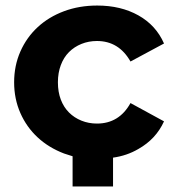

<svg xmlns="http://www.w3.org/2000/svg" viewBox="-20 -566 632 693"><path d="M388 107H242V-2Q226 -7 211 -12Q156 -33 116 -70Q76 -107 53.5 -158Q31 -209 31 -269Q31 -329 53.5 -380Q76 -431 116 -468Q156 -505 211 -525.5Q266 -546 331 -546Q416 -546 479.5 -510.5Q543 -475 572 -409L451 -344Q409 -418 330 -418Q300 -418 274 -407.5Q248 -397 229 -378Q210 -359 199.5 -331Q189 -303 189 -269Q189 -234 199.5 -206.5Q210 -179 229 -160Q248 -141 274 -130.5Q300 -120 330 -120Q410 -120 451 -194L572 -128Q543 -64 479 -28Q438 -4 388 3Z"/></svg>

Font: CMG Sans
Style: Bold
Weight: 700
Designer: Julieta Ulanovsky
Foundry: Julieta Ulanovsky
Version: Version 7.200